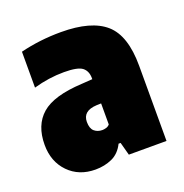

<svg xmlns="http://www.w3.org/2000/svg" viewBox="-91 -832 592 618"><g transform="rotate(-20 205.0 -523.0)"><path d="M135.5 -296.5Q79 -296.5 43.5 -333Q8 -369.5 8 -427Q8 -494.5 49 -530.2Q90 -566 187.5 -571L224.5 -573.5V-577Q224.5 -601.5 208.8 -613.8Q193 -626 146.5 -626Q94.5 -626 42 -611V-734Q108.5 -750.5 181 -750.5Q285 -750.5 333 -708.2Q381 -666 381 -562.5V-305H252L240 -349.5H233Q218.5 -320 192.5 -308.2Q166.5 -296.5 135.5 -296.5ZM161 -450Q161 -427.5 172 -418Q183 -408.5 199.5 -408.5Q205 -408.5 212.2 -410.5Q219.5 -412.5 224.5 -418.5V-490.5L208.5 -490Q161 -487.5 161 -450Z"/></g></svg>

Font: Encode Sans Cnd XBd
Style: Regular
Weight: 800
Width: 3
Designer: Multiple Designers
Foundry: Impallari Type
Version: Version 3.002; ttfautohint (v1.8.3) -l 8 -r 50 -G 200 -x 14 